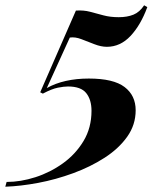

<svg xmlns="http://www.w3.org/2000/svg" viewBox="-111 -558 607 726"><path d="M434 -538 446 -531Q421 -463 382.5 -422Q344 -381 293 -381Q271 -381 245.5 -391Q220 -401 196.5 -410Q173 -419 153 -416L66 -225Q98 -243 138 -252Q178 -261 225 -261Q318 -261 360 -229Q402 -197 402 -141Q402 -86 370 -41Q338 4 284.5 38.5Q231 73 165.5 97Q100 121 33.5 133.5Q-33 146 -91 148L-86 130Q-33 130 23 112Q79 94 127 59.5Q175 25 205 -25Q235 -75 235 -139Q235 -181 215 -206Q195 -231 146 -231Q131 -231 108 -226.5Q85 -222 51 -204L41 -209L176 -518Q205 -520 229.5 -513.5Q254 -507 280 -500Q306 -493 338 -493Q370 -493 393.5 -502.5Q417 -512 434 -538Z"/></svg>

Font: Playfair Display ExtraBold
Style: Italic
Weight: 800
Italic angle: -14°
Designer: Claus Eggers Sørensen
Foundry: Claus Eggers Sørensen
Version: Version 1.203